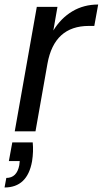

<svg xmlns="http://www.w3.org/2000/svg" viewBox="-39 -578 452 845"><path d="M15.1 48.8H105Q108.9 88.4 102.1 131.8Q81.5 247.1 -19 247.1L-11.2 205.1Q35.2 205.1 45.9 148.9L47.9 130.9H0ZM169.9 -297.9 117.2 0H25.9L123 -547.9H213.9L195.8 -443.8Q229 -498 279.3 -528.1Q329.6 -558.1 393.1 -558.1L376 -463.9H352.1Q199.7 -463.9 169.9 -297.9Z"/></svg>

Font: Poppins
Style: Italic
Weight: 400
Italic angle: -10°
Designer: Ninad Kale (Devanagari), Jonny Pinhorn (Latin)
Foundry: Indian Type Foundry
Version: Version 3.200;PS 1.000;hotconv 16.6.54;makeotf.lib2.5.65590